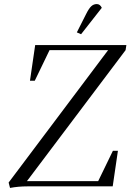

<svg xmlns="http://www.w3.org/2000/svg" viewBox="-20 -926 658 954"><path d="M22.9 -19 517.1 -676.8H226.1L152.8 -524.9H128.9L154.8 -702.1H607.9L604 -676.8L113.8 -25.9H467.8L541 -176.8H565.9L540 0H116.2Q70.8 0 29.8 7.8ZM361.8 -765.1 408.2 -856.9Q421.9 -884.3 433.6 -895Q445.3 -905.8 460.9 -905.8Q477.1 -905.8 485.8 -887.2L382.8 -755.9Z"/></svg>

Font: Dihjauti S
Style: Italic
Weight: 400
Italic angle: -9°
Designer: T. Christopher White
Version: Version 3.0.0